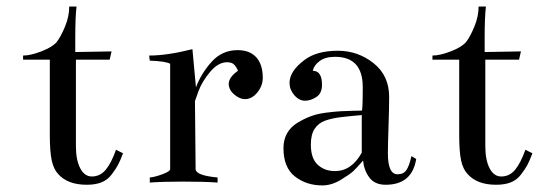

<svg xmlns="http://www.w3.org/2000/svg" viewBox="-20 -560 1674 589"><path d="M316.4 -377H212.9Q212.9 -377 212.9 -111.3Q212.9 -69.3 226.1 -43.9Q239.3 -18.6 261.7 -18.6Q287.1 -18.6 304.2 -39.1Q321.3 -59.6 335.9 -100.6L357.4 -89.8Q348.6 -66.4 341.8 -53.7Q335 -41 322.3 -24.4Q309.6 -7.8 291 -0.5Q272.5 6.8 246.1 6.8Q187.5 6.8 158.2 -26.4Q144.5 -41 138.7 -67.9Q132.8 -94.7 132.8 -146.5V-377H50.8V-389.6Q74.2 -389.6 107.9 -402.8Q141.6 -416 154.3 -431.6Q167 -448.2 179.7 -479Q192.4 -509.8 192.4 -540H214.8Q210.9 -508.8 210.9 -444.3Q210.9 -437.5 210.9 -422.9Q210.9 -408.2 210.9 -400.4L322.3 -402.3Z M709 -406.2Q746.1 -406.2 766.1 -384.3Q786.1 -362.3 786.1 -321.3Q786.1 -296.9 769.5 -276.4Q752.9 -255.9 731.4 -255.9Q715.8 -255.9 699.2 -269.5Q682.6 -283.2 681.6 -301.8Q681.6 -323.2 710 -342.8Q707 -351.6 699.7 -360.4Q692.4 -369.1 676.8 -369.1Q649.4 -369.1 624.5 -339.4Q599.6 -309.6 588.9 -280.3L578.1 -250L580.1 -41Q581.1 -21.5 647.5 -15.6V0Q606.4 -2.9 541 -2.9Q479.5 -2.9 439.5 0V-15.6Q454.1 -16.6 478 -25.4Q502 -34.2 502 -41V-364.3Q489.3 -372.1 439.5 -374L437.5 -389.6Q493.2 -389.6 570.3 -409.2L581.1 -292Q596.7 -334 628.9 -370.1Q661.1 -406.2 709 -406.2Z M1242.2 -81.1 1256.8 -72.3Q1244.1 6.8 1163.1 6.8Q1129.9 6.8 1113.3 -15.1Q1096.7 -37.1 1093.8 -67.4Q1074.2 -44.9 1064 -35.2Q1053.7 -25.4 1025.4 -8.3Q997.1 8.8 968.8 8.8Q919.9 8.8 884.8 -18.6Q849.6 -45.9 849.6 -105.5Q849.6 -131.8 860.8 -151.4Q872.1 -170.9 892.1 -183.1Q912.1 -195.3 932.6 -203.1Q953.1 -210.9 980.5 -214.4Q1007.8 -217.8 1025.9 -218.8Q1043.9 -219.7 1065.9 -220.2Q1087.9 -220.7 1089.8 -220.7Q1092.8 -220.7 1092.8 -293Q1092.8 -385.7 1007.8 -385.7Q978.5 -385.7 960.9 -373Q943.4 -360.4 939.5 -342.8Q967.8 -342.8 967.8 -299.8Q967.8 -273.4 950.2 -262.2Q932.6 -251 916 -251Q897.5 -251 882.8 -268.1Q868.2 -285.2 868.2 -305.7Q868.2 -341.8 914.1 -376Q951.2 -404.3 1016.6 -404.3Q1078.1 -404.3 1126 -366.2Q1173.8 -328.1 1173.8 -262.7Q1173.8 -230.5 1171.9 -172.9Q1169.9 -115.2 1169.9 -89.8Q1169.9 -24.4 1200.2 -25.4Q1217.8 -25.4 1226.6 -38.1Q1235.4 -50.8 1242.2 -81.1ZM1089.8 -91.8V-207Q1055.7 -204.1 1026.9 -200.7Q998 -197.3 977.5 -189.9Q957 -182.6 945.3 -165Q933.6 -147.5 933.6 -116.2Q933.6 -74.2 954.6 -54.7Q975.6 -35.2 1007.8 -35.2Q1058.6 -35.2 1089.8 -91.8Z M1572.3 -377H1468.8Q1468.8 -377 1468.8 -111.3Q1468.8 -69.3 1481.9 -43.9Q1495.1 -18.6 1517.6 -18.6Q1543 -18.6 1560.1 -39.1Q1577.1 -59.6 1591.8 -100.6L1613.3 -89.8Q1604.5 -66.4 1597.7 -53.7Q1590.8 -41 1578.1 -24.4Q1565.4 -7.8 1546.9 -0.5Q1528.3 6.8 1502 6.8Q1443.4 6.8 1414.1 -26.4Q1400.4 -41 1394.5 -67.9Q1388.7 -94.7 1388.7 -146.5V-377H1306.6V-389.6Q1330.1 -389.6 1363.8 -402.8Q1397.5 -416 1410.2 -431.6Q1422.9 -448.2 1435.5 -479Q1448.2 -509.8 1448.2 -540H1470.7Q1466.8 -508.8 1466.8 -444.3Q1466.8 -437.5 1466.8 -422.9Q1466.8 -408.2 1466.8 -400.4L1578.1 -402.3Z"/></svg>

Font: Bentham
Style: Regular
Weight: 400
Version: Version 002.002